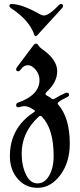

<svg xmlns="http://www.w3.org/2000/svg" viewBox="-20 -738 397 947"><path d="M26.4 0ZM26.4 -559.6ZM291 -708Q291 -703.1 285.6 -697.3L164.1 -564.5Q159.7 -559.6 155.5 -559.6Q151.4 -559.6 148.9 -566.9Q125.5 -637.7 33.7 -698.2Q26.4 -703.1 26.4 -709Q26.4 -718.3 36.6 -718.3Q87.4 -718.3 176.3 -668Q187.5 -661.6 195.1 -661.6Q202.6 -661.6 210 -664.6Q233.4 -674.3 268.6 -711.4Q274.9 -718.3 280.3 -718.3Q291 -718.3 291 -708ZM28.8 31.7Q28.8 -107.4 147.9 -185.1Q152.3 -187.5 152.3 -190.2Q152.3 -192.9 147.5 -195.8Q120.1 -214.4 101.6 -214.4Q90.8 -214.4 82.8 -211.7Q74.7 -209 70.3 -209Q59.6 -209 59.6 -219.7Q59.6 -228.5 69.3 -231.9Q174.8 -269 174.8 -343.3Q174.8 -369.6 158.2 -391.1Q138.2 -416.5 117.7 -416.5Q97.2 -416.5 83 -396Q76.2 -386.2 70.3 -386.2Q59.6 -386.2 59.6 -396Q59.6 -401.4 64.5 -407.7L146 -516.1Q151.4 -522.9 157.7 -522.9Q164.1 -522.9 169.4 -513.9Q174.8 -504.9 187.5 -496.1Q262.2 -443.8 262.2 -387.2Q262.2 -332.5 211.4 -286.1Q204.6 -279.8 204.6 -274.9Q204.6 -270 211.9 -266.1Q223.1 -260.7 234.4 -252Q237.8 -249 242.2 -249Q246.6 -249 250.5 -252Q276.9 -268.1 299.3 -277.8Q306.2 -280.8 309.6 -280.8Q320.8 -280.8 320.8 -270Q320.8 -263.7 311.5 -259.3Q278.8 -243.7 268.6 -234.4Q264.6 -231 264.6 -228Q264.6 -225.1 267.6 -221.7Q324.2 -156.2 324.2 -29.3Q324.2 63 277.3 125.7Q230.5 188.5 165 188.5Q99.6 188.5 59.6 134.3Q28.8 92.8 28.8 31.7ZM86.9 19Q86.9 81.5 109.9 126.5Q130.4 166.5 165 166.5Q199.7 166.5 221.2 130.4Q244.6 91.3 244.6 30.8Q244.6 -103 186.5 -162.6Q183.1 -166.5 179.2 -166.5Q175.3 -166.5 170.9 -162.6Q86.9 -85.4 86.9 19Z"/></svg>

Font: UnifrakturMaguntia21
Style: Book
Weight: 400
Designer: j. 'mach' wust, Gerrit Ansmann, Georg Duffner, based on a font by Peter Wiegel, original typeface by Carl Albert Fahrenw
Version: Version 2017-03-19